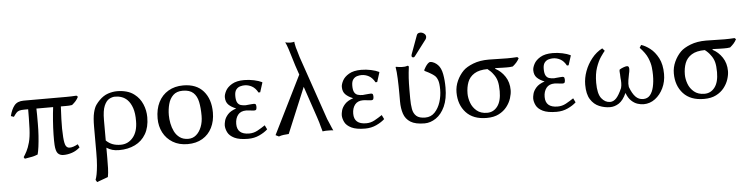

<svg xmlns="http://www.w3.org/2000/svg" viewBox="-54 -1020 6069 1551"><g transform="rotate(-5 2981.0 -244.0)"><path d="M144.5 -382.3Q118.7 -382.3 103.8 -378.2Q88.9 -374 78.9 -363Q68.8 -352.1 54.7 -331.5L30.8 -339.8Q44.4 -394.5 69.3 -424.8Q94.2 -455.1 144.5 -455.1H491.7Q532.2 -455.1 573.2 -458L584 -448.2Q574.7 -429.2 562 -414.8Q549.3 -400.4 531.2 -385.7Q519.5 -383.3 506.6 -382.8Q493.7 -382.3 481.4 -382.3H439.9Q437 -324.7 435.3 -281.7Q433.6 -238.8 434.1 -203.9Q434.6 -168.9 437 -133.3Q440.9 -79.6 451.7 -62Q462.4 -44.4 482.4 -44.4Q509.8 -44.4 549.3 -65.9L561.5 -39.6Q532.2 -13.2 497.3 -1.5Q462.4 10.3 428.2 10.3Q398.4 10.3 382.1 -7.6Q365.7 -25.4 362.3 -76.2Q360.4 -106.9 361.3 -160.6Q362.3 -214.4 366.7 -274.2Q371.1 -334 377.4 -382.3H241.7Q242.7 -356.9 242.7 -330.6Q242.7 -304.2 242.7 -279.8Q242.7 -273.4 242.7 -267.6Q242.7 -261.7 242.7 -256.8Q242.7 -210.9 239.5 -162.6Q236.3 -114.3 231 -74.2Q225.6 -34.2 219.2 -11.7Q197.3 -2 166.5 3.7Q135.7 9.3 113.3 13.2L105 0Q117.7 -19 131.6 -45.4Q145.5 -71.8 157.2 -114.3Q168.9 -156.7 171.9 -222.7Q173.8 -267.1 174.3 -311Q174.8 -355 174.8 -382.3Z M768.6 219.2 678.7 252 667.5 233.4Q674.8 215.3 679.9 188.2Q685.1 161.1 689 118.7Q692.9 76.2 692.9 10.3V-195.3Q692.9 -268.1 702.9 -309.1Q712.9 -350.1 728 -371.1Q743.2 -392.1 757.3 -405.8Q791 -439.9 828.9 -452.6Q866.7 -465.3 903.3 -465.3Q942.9 -465.3 979.2 -455.3Q1015.6 -445.3 1043.5 -422.9Q1085 -391.1 1106.4 -340.8Q1127.9 -290.5 1127.9 -234.4Q1127.9 -153.8 1095.9 -99.1Q1064 -44.4 1007.6 -17.1Q951.2 10.3 879.9 10.3Q846.2 10.3 823 3.2Q799.8 -3.9 777.3 -18.1V64.9Q777.3 110.4 776.1 148.9Q774.9 187.5 768.6 219.2ZM1034.7 -210.9Q1035.6 -275.4 1021 -317.9Q1006.3 -360.4 981.9 -384.8Q961.9 -404.8 936.5 -413.8Q911.1 -422.9 882.3 -422.9Q859.9 -422.9 835.4 -409.7Q811 -396.5 794.2 -357.7Q777.3 -318.8 777.3 -241.7V-76.2Q801.8 -52.7 830.3 -42.2Q858.9 -31.7 895 -31.7Q955.6 -31.7 995.1 -79.1Q1034.7 -126.5 1034.7 -210.9Z M1210 -217.3Q1210 -292.5 1237.8 -348.1Q1265.6 -403.8 1317.6 -434.6Q1369.6 -465.3 1438.5 -465.3Q1545.9 -465.3 1602.5 -400.1Q1659.2 -335 1659.2 -226.6Q1659.2 -157.7 1632.3 -103.8Q1605.5 -49.8 1554.9 -19.8Q1504.4 10.3 1434.6 10.3Q1364.7 10.3 1314.2 -20.3Q1263.7 -50.8 1236.8 -102.3Q1210 -153.8 1210 -217.3ZM1431.2 -422.9Q1381.8 -422.9 1353.5 -395.5Q1325.2 -368.2 1314 -325.2Q1302.7 -282.2 1302.7 -235.4Q1302.7 -204.6 1309.3 -169.7Q1315.9 -134.8 1331.3 -103.3Q1346.7 -71.8 1374.3 -51.8Q1401.9 -31.7 1443.8 -31.7Q1480 -31.7 1507.1 -54.7Q1534.2 -77.6 1550 -117.7Q1565.9 -157.7 1565.9 -207.5Q1565.9 -272.5 1555.9 -320.8Q1545.9 -369.1 1516.6 -396Q1487.3 -422.9 1431.2 -422.9Z M1932.6 -422.9Q1916.5 -422.9 1897.5 -417.7Q1878.4 -412.6 1864.7 -395.5Q1851.1 -378.4 1851.1 -343.8Q1851.1 -307.6 1861.1 -290Q1871.1 -272.5 1888.9 -267.1Q1906.7 -261.7 1929.2 -261.7Q1930.2 -261.7 1945.1 -263.4Q1960 -265.1 1975.8 -266.1Q1991.7 -267.1 1993.7 -267.1Q2008.8 -267.1 2011.2 -258.5Q2013.7 -250 2013.7 -240.7Q2013.7 -231 2010.7 -222.2Q2007.8 -213.4 1992.7 -213.4Q1988.8 -213.4 1974.9 -214.8Q1960.9 -216.3 1947.3 -217.8Q1933.6 -219.2 1928.2 -219.2Q1883.3 -219.2 1861.1 -190.7Q1838.9 -162.1 1838.9 -117.7Q1838.9 -31.7 1937 -31.7Q1973.6 -31.7 2004.9 -48.8Q2036.1 -65.9 2067.4 -86.9L2084 -52.7Q2057.6 -28.3 2016.1 -9Q1974.6 10.3 1924.8 10.3Q1853 10.3 1813.7 -9Q1774.4 -28.3 1760 -57.6Q1745.6 -86.9 1745.6 -114.3Q1745.6 -127.4 1751.7 -151.6Q1757.8 -175.8 1780 -201.2Q1802.2 -226.6 1849.6 -242.7Q1810.5 -257.8 1788.3 -280Q1766.1 -302.2 1766.1 -341.3Q1766.1 -362.3 1781.2 -391.6Q1796.4 -420.9 1833.7 -443.1Q1871.1 -465.3 1933.6 -465.3Q1973.6 -465.3 2012.9 -456.8Q2052.2 -448.2 2076.7 -436L2078.6 -432.6L2054.2 -356L2040.5 -355Q2020.5 -392.1 1991.9 -407.5Q1963.4 -422.9 1932.6 -422.9Z M2494.1 -115.2 2408.2 -369.1 2254.4 0Q2233.4 1 2212.6 3.7Q2191.9 6.3 2173.8 13.2L2147.5 0L2380.9 -470.7L2355 -546.9Q2346.7 -574.7 2337.6 -603.8Q2328.6 -632.8 2321.8 -655.3Q2314.9 -677.7 2313 -683.6L2301.3 -716.3Q2296.9 -726.1 2293.7 -733.2Q2290.5 -740.2 2290.5 -740.2Q2311.5 -734.4 2329.6 -734.4Q2329.6 -734.4 2342.3 -734.9Q2355 -735.4 2363.8 -738.8Q2364.7 -733.4 2365.7 -723.4Q2366.7 -713.4 2373 -689Q2374 -688 2378.4 -672.1Q2382.8 -656.2 2388.4 -637.7Q2394 -619.1 2396.5 -609.9L2574.2 -93.3Q2588.4 -61.5 2594.2 -46.6Q2600.1 -31.7 2604.2 -22.5Q2608.4 -13.2 2615.7 2.9Q2615.7 2.9 2611.1 1.5Q2606.4 0 2582 0Q2582 0 2574 0Q2565.9 0 2555.7 0Q2540.5 1 2534.7 2Q2528.8 2.9 2528.8 2.9Q2521.5 -21 2517.3 -37.4Q2513.2 -53.7 2508.3 -70.8Q2503.4 -87.9 2494.1 -115.2Z M2881.3 -422.9Q2865.2 -422.9 2846.2 -417.7Q2827.1 -412.6 2813.5 -395.5Q2799.8 -378.4 2799.8 -343.8Q2799.8 -307.6 2809.8 -290Q2819.8 -272.5 2837.6 -267.1Q2855.5 -261.7 2877.9 -261.7Q2878.9 -261.7 2893.8 -263.4Q2908.7 -265.1 2924.6 -266.1Q2940.4 -267.1 2942.4 -267.1Q2957.5 -267.1 2960 -258.5Q2962.4 -250 2962.4 -240.7Q2962.4 -231 2959.5 -222.2Q2956.5 -213.4 2941.4 -213.4Q2937.5 -213.4 2923.6 -214.8Q2909.7 -216.3 2896 -217.8Q2882.3 -219.2 2877 -219.2Q2832 -219.2 2809.8 -190.7Q2787.6 -162.1 2787.6 -117.7Q2787.6 -31.7 2885.7 -31.7Q2922.4 -31.7 2953.6 -48.8Q2984.9 -65.9 3016.1 -86.9L3032.7 -52.7Q3006.3 -28.3 2964.8 -9Q2923.3 10.3 2873.5 10.3Q2801.8 10.3 2762.5 -9Q2723.1 -28.3 2708.7 -57.6Q2694.3 -86.9 2694.3 -114.3Q2694.3 -127.4 2700.4 -151.6Q2706.5 -175.8 2728.8 -201.2Q2751 -226.6 2798.3 -242.7Q2759.3 -257.8 2737.1 -280Q2714.8 -302.2 2714.8 -341.3Q2714.8 -362.3 2730 -391.6Q2745.1 -420.9 2782.5 -443.1Q2819.8 -465.3 2882.3 -465.3Q2922.4 -465.3 2961.7 -456.8Q3001 -448.2 3025.4 -436L3027.3 -432.6L3002.9 -356L2989.3 -355Q2969.2 -392.1 2940.7 -407.5Q2912.1 -422.9 2881.3 -422.9Z M3256.8 -266.1V-200.2Q3256.8 -151.9 3263.4 -114.7Q3270 -77.6 3293.2 -56.9Q3316.4 -36.1 3365.2 -36.1Q3411.6 -36.1 3442.4 -68.6Q3473.1 -101.1 3488.8 -150.1Q3504.4 -199.2 3504.4 -251Q3504.4 -302.2 3494.9 -327.6Q3485.4 -353 3471.4 -364.7Q3457.5 -376.5 3442.9 -384.8Q3433.1 -390.1 3421.9 -397Q3410.6 -403.8 3390.6 -412.6Q3390.6 -412.6 3390.6 -416.7Q3390.6 -420.9 3390.6 -420.9Q3395 -430.2 3403.8 -444.1Q3412.6 -458 3423.3 -468.8Q3434.1 -479.5 3442.9 -479.5Q3460.9 -479.5 3477.8 -469.7Q3494.6 -460 3505.4 -448.2Q3529.8 -422.9 3539.3 -373.3Q3548.8 -323.7 3548.8 -264.2Q3548.8 -171.9 3520.8 -110.8Q3492.7 -49.8 3448 -19.8Q3403.3 10.3 3356 10.3Q3281.2 10.3 3241.7 -14.6Q3202.1 -39.6 3187.5 -83.5Q3172.9 -127.4 3172.9 -183.1V-249Q3172.9 -308.6 3170.4 -368.4Q3168 -428.2 3161.6 -462.4L3164.1 -465.3Q3187 -460.9 3212.4 -459.5Q3237.8 -458 3257.8 -465.3Q3268.1 -465.3 3268.1 -455.1Q3261.7 -405.8 3259.3 -365.7Q3256.8 -325.7 3256.8 -266.1ZM3384.3 -723.1Q3400.4 -723.1 3414.6 -712.4Q3428.7 -701.7 3428.7 -686Q3428.7 -675.3 3422.9 -666.5L3324.7 -537.1Q3318.8 -528.8 3312.5 -528.8Q3297.4 -528.8 3297.4 -543Q3297.4 -546.9 3299.3 -553.2L3355 -705.1Q3360.8 -723.1 3384.3 -723.1Z M4105 -385.7Q4093.8 -383.3 4080.8 -382.8Q4067.9 -382.3 4055.2 -382.3Q4042.5 -382.3 4022.9 -382.8Q4003.4 -383.3 3986.6 -384Q3969.7 -384.8 3963.4 -384.8L3961.4 -379.4Q4008.8 -355 4040 -307.9Q4071.3 -260.7 4071.3 -197.3Q4071.3 -167.5 4059.8 -131.3Q4048.3 -95.2 4023.2 -63Q3998 -30.8 3958 -10.3Q3918 10.3 3859.4 10.3Q3750 10.3 3691.9 -53.2Q3633.8 -116.7 3633.8 -216.3Q3633.8 -265.1 3654.3 -310.1Q3674.8 -355 3707.5 -388.2Q3734.9 -415.5 3789.1 -436.8Q3843.3 -458 3915.5 -458Q3952.6 -458 3990.7 -456.5Q4028.8 -455.1 4065.9 -455.1Q4106 -455.1 4147.5 -458L4158.2 -448.2Q4148.4 -429.2 4135.7 -414.8Q4123 -400.4 4105 -385.7ZM3866.7 -30.8Q3918 -30.8 3950.2 -73Q3982.4 -115.2 3982.4 -196.3Q3982.4 -247.1 3973.9 -278.8Q3965.3 -310.5 3944.3 -336.9Q3927.2 -361.3 3899.4 -382.3Q3832 -382.3 3792.5 -357.7Q3752.9 -333 3737.3 -291.5Q3721.7 -250 3721.7 -199.2Q3721.7 -163.1 3735.8 -124Q3750 -85 3782.5 -57.9Q3814.9 -30.8 3866.7 -30.8Z M4433.6 -422.9Q4417.5 -422.9 4398.4 -417.7Q4379.4 -412.6 4365.7 -395.5Q4352.1 -378.4 4352.1 -343.8Q4352.1 -307.6 4362.1 -290Q4372.1 -272.5 4389.9 -267.1Q4407.7 -261.7 4430.2 -261.7Q4431.2 -261.7 4446 -263.4Q4460.9 -265.1 4476.8 -266.1Q4492.7 -267.1 4494.6 -267.1Q4509.8 -267.1 4512.2 -258.5Q4514.6 -250 4514.6 -240.7Q4514.6 -231 4511.7 -222.2Q4508.8 -213.4 4493.7 -213.4Q4489.7 -213.4 4475.8 -214.8Q4461.9 -216.3 4448.2 -217.8Q4434.6 -219.2 4429.2 -219.2Q4384.3 -219.2 4362.1 -190.7Q4339.8 -162.1 4339.8 -117.7Q4339.8 -31.7 4438 -31.7Q4474.6 -31.7 4505.9 -48.8Q4537.1 -65.9 4568.4 -86.9L4585 -52.7Q4558.6 -28.3 4517.1 -9Q4475.6 10.3 4425.8 10.3Q4354 10.3 4314.7 -9Q4275.4 -28.3 4261 -57.6Q4246.6 -86.9 4246.6 -114.3Q4246.6 -127.4 4252.7 -151.6Q4258.8 -175.8 4281 -201.2Q4303.2 -226.6 4350.6 -242.7Q4311.5 -257.8 4289.3 -280Q4267.1 -302.2 4267.1 -341.3Q4267.1 -362.3 4282.2 -391.6Q4297.4 -420.9 4334.7 -443.1Q4372.1 -465.3 4434.6 -465.3Q4474.6 -465.3 4513.9 -456.8Q4553.2 -448.2 4577.6 -436L4579.6 -432.6L4555.2 -356L4541.5 -355Q4521.5 -392.1 4492.9 -407.5Q4464.4 -422.9 4433.6 -422.9Z M5316.9 -218.3Q5316.9 -156.7 5292 -104.7Q5267.1 -52.7 5225.3 -21.2Q5183.6 10.3 5131.8 10.3Q5109.4 10.3 5083 2Q5056.6 -6.3 5032.5 -29.1Q5008.3 -51.8 4993.2 -93.3Q4966.3 -34.2 4931.9 -12Q4897.5 10.3 4860.4 10.3Q4814.9 10.3 4772 -7.6Q4729 -25.4 4701.9 -68.4Q4674.8 -111.3 4674.8 -187.5Q4674.8 -241.7 4694.8 -296.4Q4714.8 -351.1 4751.5 -397Q4788.1 -442.9 4837.4 -468.3L4856 -447.3Q4843.3 -432.6 4821.5 -400.9Q4799.8 -369.1 4782.2 -318.1Q4764.6 -267.1 4764.6 -195.3Q4764.6 -106 4793.9 -68.8Q4823.2 -31.7 4863.8 -31.7Q4891.1 -31.7 4913.8 -55.7Q4936.5 -79.6 4960.9 -135.7Q4966.3 -155.8 4966.3 -177.5Q4966.3 -199.2 4963.9 -216.3Q4963.9 -222.7 4963.4 -228Q4962.9 -233.4 4962.9 -237.8Q4962.9 -241.7 4962.9 -245.8Q4962.9 -250 4961.9 -254.9Q4960.9 -262.7 4960.9 -271.2Q4960.9 -279.8 4962.9 -285.2Q4975.1 -293.5 4994.1 -300.5Q5013.2 -307.6 5023.4 -307.6Q5045.9 -307.6 5039.6 -268.1Q5038.6 -264.2 5038.1 -258.5Q5037.6 -252.9 5035.6 -248Q5030.8 -224.6 5025.6 -194.3Q5020.5 -164.1 5024.4 -138.7Q5044.9 -84 5070.3 -57.9Q5095.7 -31.7 5131.8 -31.7Q5167 -31.7 5187.5 -56.2Q5208 -80.6 5217.5 -122.3Q5227.1 -164.1 5227.1 -215.3Q5227.1 -216.3 5227.1 -217.8Q5227.1 -219.2 5227.1 -220.7Q5227.1 -244.6 5223.4 -280.3Q5219.7 -315.9 5201.7 -358.2Q5183.6 -400.4 5139.2 -446.3L5152.8 -468.3Q5185.5 -459 5223.9 -429.7Q5262.2 -400.4 5289.6 -348.4Q5316.9 -296.4 5316.9 -218.3Z M5867.2 -385.7Q5856 -383.3 5843 -382.8Q5830.1 -382.3 5817.4 -382.3Q5804.7 -382.3 5785.2 -382.8Q5765.6 -383.3 5748.8 -384Q5731.9 -384.8 5725.6 -384.8L5723.6 -379.4Q5771 -355 5802.2 -307.9Q5833.5 -260.7 5833.5 -197.3Q5833.5 -167.5 5822 -131.3Q5810.5 -95.2 5785.4 -63Q5760.3 -30.8 5720.2 -10.3Q5680.2 10.3 5621.6 10.3Q5512.2 10.3 5454.1 -53.2Q5396 -116.7 5396 -216.3Q5396 -265.1 5416.5 -310.1Q5437 -355 5469.7 -388.2Q5497.1 -415.5 5551.3 -436.8Q5605.5 -458 5677.7 -458Q5714.8 -458 5752.9 -456.5Q5791 -455.1 5828.1 -455.1Q5868.2 -455.1 5909.7 -458L5920.4 -448.2Q5910.6 -429.2 5897.9 -414.8Q5885.3 -400.4 5867.2 -385.7ZM5628.9 -30.8Q5680.2 -30.8 5712.4 -73Q5744.6 -115.2 5744.6 -196.3Q5744.6 -247.1 5736.1 -278.8Q5727.5 -310.5 5706.5 -336.9Q5689.5 -361.3 5661.6 -382.3Q5594.2 -382.3 5554.7 -357.7Q5515.1 -333 5499.5 -291.5Q5483.9 -250 5483.9 -199.2Q5483.9 -163.1 5498 -124Q5512.2 -85 5544.7 -57.9Q5577.1 -30.8 5628.9 -30.8Z"/></g></svg>

Font: Kurinto Seri
Style: Regular
Weight: 400
Designer: Kurinto was developed by Clint Goss from a range of fonts that are compatible with the SIL Open Font License Version 1.1
Foundry: Clinton F. Goss
Version: Version 2.196; July 25, 2020